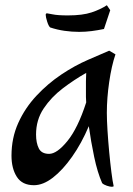

<svg xmlns="http://www.w3.org/2000/svg" viewBox="-20 -687 510 735"><path d="M408 28Q401 28 389 24Q377 20 371 14Q353 -27 340.5 -86.5Q328 -146 320 -204Q292 -138 256 -87Q220 -36 182.5 -7Q145 22 110 22Q65 22 44.5 -10Q24 -42 24 -91Q24 -159 50 -216.5Q76 -274 119.5 -320.5Q163 -367 214.5 -401.5Q266 -436 317 -458L398 -493L422 -479Q407 -435 398 -373Q389 -311 389 -255Q389 -228 391.5 -188Q394 -148 398 -105.5Q402 -63 406.5 -27.5Q411 8 415 25Q415 28 408 28ZM168 -98Q198 -98 238 -147Q278 -196 310 -295Q309 -306 309 -315.5Q309 -325 309 -333Q309 -358 309 -376Q309 -394 310 -408Q264 -382 220 -348.5Q176 -315 147 -271.5Q118 -228 118 -172Q118 -140 128.5 -119Q139 -98 168 -98ZM283 -565Q255 -565 227 -569Q199 -573 172 -582Q166 -587 160.5 -604.5Q155 -622 155 -630Q155 -636 160 -636Q163 -636 182 -632Q201 -628 240 -628Q296 -628 330.5 -639.5Q365 -651 389 -667L402 -648L378 -576Q354 -571 330.5 -568Q307 -565 283 -565Z"/></svg>

Font: Julee
Style: Regular
Weight: 400
Designer: Julian Tunni
Foundry: Julian Tunni
Version: Version 1.002; ttfautohint (v1.8.4.7-5d5b);gftools[0.9.23]